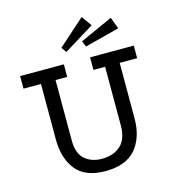

<svg xmlns="http://www.w3.org/2000/svg" viewBox="-119 -905 917 1018"><g transform="rotate(-15 339.0 -396.0)"><path d="M555 -215Q555 -112 502 -48.5Q449 15 334 15Q224 15 173.5 -48.5Q123 -112 123 -215V-520H27V-589H267V-520H203V-188Q203 -118 239 -85.5Q275 -53 334 -53Q398 -53 436.5 -88.5Q475 -124 475 -198V-520H411V-589H651V-520H555ZM423 -807 463 -751 297 -649 277 -677ZM571 -763 595 -699 405 -650 392 -682Z"/></g></svg>

Font: Podkova
Style: Regular
Weight: 400
Designer: Ilya Yudin
Foundry: Cyreal (www.cyreal.org)
Version: Version 2.103